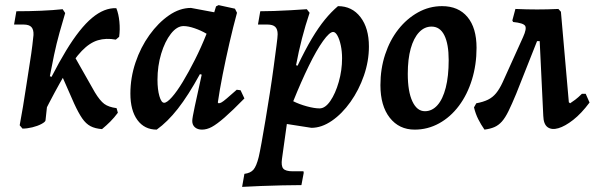

<svg xmlns="http://www.w3.org/2000/svg" viewBox="-20 -495 2326 751"><path d="M149 -47 119 -65Q185 -209 238.5 -297Q292 -385 340 -425Q388 -465 435 -463Q444 -441 447 -410Q450 -379 446 -351L433 -340Q395 -347 363 -337.5Q331 -328 300 -296Q269 -264 233 -203Q197 -142 149 -47ZM68 8 57 -5Q63 -37 70 -78.5Q77 -120 83.5 -164Q90 -208 96.5 -248Q103 -288 106.5 -317.5Q110 -347 111 -358Q112 -379 103 -389Q94 -399 72 -399H35L44 -451Q94 -451 141 -453Q188 -455 225 -459L235 -444Q225 -411 213 -368Q201 -325 191.5 -280Q182 -235 175 -197L191 -190L167 -107L158 -24Q157 -18 142 -10Q127 -2 106.5 3Q86 8 68 8ZM379 10Q352 8 334 -1.5Q316 -11 301.5 -32Q287 -53 270 -90L219 -206L275 -268L351 -134Q371 -101 388 -88.5Q405 -76 436 -72L441 -54Q427 -35 411.5 -19.5Q396 -4 379 10Z M835 -91Q840 -91 846.5 -94.5Q853 -98 867 -110Q881 -122 906 -144L921 -142L936 -110Q889 -62 858.5 -35.5Q828 -9 808.5 1.5Q789 12 770 12Q753 12 742.5 3Q732 -6 732 -22Q732 -33 742 -79.5Q752 -126 769 -203L762 -205Q716 -121 675.5 -69.5Q635 -18 593 12Q545 12 517.5 -25.5Q490 -63 490 -129Q490 -191 510 -250.5Q530 -310 564.5 -358Q599 -406 641 -435Q683 -464 727 -464L818 -447L825 -470L835 -475L899 -461L907 -445Q892 -390 877.5 -327Q863 -264 851 -203.5Q839 -143 832 -94ZM622 -93Q633 -93 652.5 -115Q672 -137 695 -175Q718 -213 742.5 -261.5Q767 -310 788 -363Q766 -376 741 -384.5Q716 -393 698 -393Q672 -393 648.5 -363Q625 -333 610.5 -285Q596 -237 596 -183Q596 -145 603.5 -119Q611 -93 622 -93Z M936 185Q960 182 971.5 168.5Q983 155 992 119Q996 102 1003 63.5Q1010 25 1018.5 -26Q1027 -77 1035.5 -131Q1044 -185 1050.5 -234Q1057 -283 1061.5 -317Q1066 -351 1066 -361Q1066 -381 1056.5 -390Q1047 -399 1026 -399H989L998 -451Q1020 -451 1051.5 -452Q1083 -453 1117 -455Q1151 -457 1180 -459L1191 -445Q1158 -347 1138 -240L1144 -238Q1174 -301 1200 -344.5Q1226 -388 1251 -418.5Q1276 -449 1302 -471Q1357 -471 1390 -428Q1423 -385 1423 -313Q1423 -256 1403.5 -199.5Q1384 -143 1351 -96.5Q1318 -50 1278 -22.5Q1238 5 1198 5L1102 -10L1083 126Q1079 154 1088 164.5Q1097 175 1125 175H1167L1168 181L1159 229Q1126 229 1084.5 230Q1043 231 1001.5 232.5Q960 234 927 236ZM1283 -370Q1269 -370 1243.5 -334.5Q1218 -299 1188 -237.5Q1158 -176 1127 -99Q1151 -87 1180.5 -79Q1210 -71 1230 -71Q1252 -71 1272 -100Q1292 -129 1305 -174.5Q1318 -220 1318 -267Q1318 -294 1313 -317.5Q1308 -341 1300 -355.5Q1292 -370 1283 -370Z M1602 12Q1541 12 1504.5 -34.5Q1468 -81 1468 -162Q1468 -226 1486.5 -282Q1505 -338 1538 -380Q1571 -422 1615 -446.5Q1659 -471 1709 -471Q1773 -471 1808.5 -428.5Q1844 -386 1844 -308Q1844 -242 1826 -183.5Q1808 -125 1775 -81Q1742 -37 1697.5 -12.5Q1653 12 1602 12ZM1642 -60Q1670 -60 1691 -83.5Q1712 -107 1723.5 -152Q1735 -197 1735 -260Q1735 -323 1718 -357Q1701 -391 1668 -391Q1640 -391 1619 -368.5Q1598 -346 1586.5 -305Q1575 -264 1575 -206Q1575 -137 1593 -98.5Q1611 -60 1642 -60Z M1875 12Q1861 -8 1850.5 -29Q1840 -50 1834 -75L1843 -91Q1870 -96 1888.5 -105Q1907 -114 1920.5 -130.5Q1934 -147 1946 -173L2026 -350Q2041 -383 2034 -394Q2027 -405 1987 -409L1984 -415L1996 -460Q2041 -458 2081 -458Q2121 -458 2164 -460L2085 -345L1999 -128Q1982 -87 1969 -60.5Q1956 -34 1943 -19.5Q1930 -5 1914 2Q1898 9 1875 12ZM2105 -42 2091 -334H2051L2164 -460L2174 -449L2205 -95L2210 -91Q2218 -96 2230 -105Q2242 -114 2256 -128H2271L2286 -94Q2254 -51 2222 -26Q2190 -1 2164 6.5Q2138 14 2122 2.5Q2106 -9 2105 -42Z"/></svg>

Font: Alegreya SemiBold
Style: Italic
Weight: 600
Italic angle: -7°
Designer: Juan Pablo del Peral
Foundry: Huerta Tipografica
Version: Version 2.009